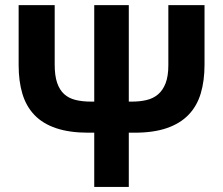

<svg xmlns="http://www.w3.org/2000/svg" viewBox="-20 -734 876 754"><path d="M783.2 -480Q783.2 -416.5 768.3 -366.9Q753.4 -317.4 720.5 -283.2Q687.5 -249 635.3 -231Q583 -212.9 508.8 -212.9H485.8V0H350.1V-212.9H327.1Q252.9 -212.9 200.7 -230.5Q148.4 -248 115.7 -282Q83 -315.9 68.1 -365.2Q53.2 -414.6 53.2 -478V-713.9H194.8V-480Q194.8 -437 204.3 -408.9Q213.9 -380.9 231.9 -364.5Q250 -348.1 276.4 -341.6Q302.7 -335 336.9 -335H350.1V-713.9H485.8V-335H499Q529.3 -335 555.4 -341.1Q581.5 -347.2 600.6 -363.3Q619.6 -379.4 630.4 -407.2Q641.1 -435.1 641.1 -478V-713.9H783.2Z"/></svg>

Font: Droid Sans
Style: Bold
Weight: 700
Foundry: Ascender Corporation
Version: Version 1.00 build 112